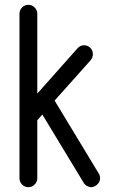

<svg xmlns="http://www.w3.org/2000/svg" viewBox="-20 -774 469 798"><path d="M396 -33C396 -39 395 -46 391 -52L207 -356L357 -524C365 -534 366 -544 366 -549C366 -574 345 -586 330 -586C313 -586 304 -575 302 -573L135 -385V-717C135 -737 118 -754 98 -754C77 -754 61 -737 61 -717V-33C61 -13 77 4 98 4C118 4 135 -13 135 -33V-274L156 -298L328 -14C337 2 356 4 359 4C373 4 396 -10 396 -33Z"/></svg>

Font: LS
Style: Regular
Weight: 400
Designer: BSozoo
Foundry: BSozoo
Version: Version 001.000